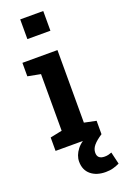

<svg xmlns="http://www.w3.org/2000/svg" viewBox="-181 -816 699 1078"><g transform="rotate(-20 168.0 -277.0)"><path d="M27.8 0V-80.1L98.6 -94.7V-433.1L22 -447.8V-528.3H231.4V-94.7L302.2 -80.1V0ZM93.8 -644V-761.7H231.4V-644ZM252.9 208Q198.2 208 164.8 180.2Q131.3 152.3 131.3 102.1Q131.3 65.4 158.2 30.5Q185.1 -4.4 246.6 -28.8L302.2 0Q267.1 22.9 250.2 43.2Q233.4 63.5 233.4 86.4Q233.4 124.5 276.9 124.5Q288.6 124.5 298.8 122.1Q309.1 119.6 318.8 115.7L335.9 188Q318.8 196.3 298.8 202.1Q278.8 208 252.9 208Z"/></g></svg>

Font: Roboto Slab SemiBold
Style: Regular
Weight: 600
Designer: Google
Version: Version 2.001; ttfautohint (v1.8.3)